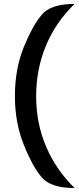

<svg xmlns="http://www.w3.org/2000/svg" viewBox="-20 -762 399 975"><path d="M358.9 192.9Q239.3 192.9 192.9 139.6Q146.5 86.4 101.1 -26.1Q55.7 -138.7 55.7 -273.9Q55.7 -412.1 101.1 -523.2Q146.5 -634.3 192.9 -688.2Q239.3 -742.2 358.9 -742.2Q263.7 -650.4 213.6 -530.8Q163.6 -411.1 163.6 -273.9Q163.6 -135.3 214.4 -16.8Q265.1 101.6 358.9 192.9Z"/></svg>

Font: ALMAS
Style: Bold
Weight: 700
Designer: ALMAS Font/ by Husham Jawad Kadhim, derived from the Bainsely font by/ Paul James MIller
Foundry: High-Logic / Made with FontCreator
Version: Version 1.411;September 19, 2021;FontCreator 14.0.0.2814 32-